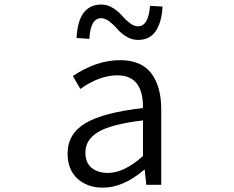

<svg xmlns="http://www.w3.org/2000/svg" viewBox="-20 -821 1040 853"><path d="M437.5 12.7Q368.2 12.7 324.2 -27.3Q280.3 -67.4 280.3 -138.7Q280.3 -226.6 359.9 -273.9Q439.5 -321.3 615.2 -340.8Q617.2 -486.3 501 -486.3Q421.9 -486.3 336.9 -425.8L303.7 -483.4Q409.2 -553.7 513.7 -553.7Q607.4 -553.7 651.9 -495.6Q696.3 -437.5 696.3 -335V0H629.9L623 -66.4H620.1Q527.3 12.7 437.5 12.7ZM460 -52.7Q531.2 -52.7 615.2 -127.9V-286.1Q475.6 -269.5 417.5 -235.4Q359.4 -201.2 359.4 -143.6Q359.4 -97.7 387.2 -75.2Q415 -52.7 460 -52.7ZM592.8 -643.6Q565.4 -643.6 541 -658.7Q516.6 -673.8 501.5 -691.9Q486.3 -710 466.8 -725.1Q447.3 -740.2 429.7 -740.2Q381.8 -740.2 377 -648.4L320.3 -652.3Q327.1 -800.8 430.7 -800.8Q457 -800.8 481.4 -785.6Q505.9 -770.5 521 -752.4Q536.1 -734.4 555.7 -719.2Q575.2 -704.1 592.8 -704.1Q639.6 -704.1 646.5 -794.9L702.1 -792Q699.2 -725.6 672.9 -684.6Q646.5 -643.6 592.8 -643.6Z"/></svg>

Font: Gen Shin Gothic Monospace Normal
Style: Regular
Weight: 350
Designer: [Source Han Sans]
Ryoko NISHIZUKA  (kana & ideographs); Paul D. Hunt (Latin, Greek & Cyrillic); Wenlong ZHANG  (bopomofo
Version: Version 1.002.20150607